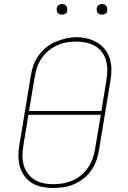

<svg xmlns="http://www.w3.org/2000/svg" viewBox="-20 -932 640 960"><path d="M246 8Q218 8 190.5 2.5Q163 -3 140.5 -16.5Q118 -30 102.5 -51.5Q87 -73 79.5 -98.5Q72 -124 72 -152Q72 -180 77 -208L134 -553Q138 -580 147 -605.5Q156 -631 172.5 -654Q189 -677 211 -695Q233 -713 258.5 -723.5Q284 -734 310.5 -740Q337 -746 363 -746Q391 -746 418 -739Q445 -732 467.5 -718.5Q490 -705 506 -684Q522 -663 529.5 -637Q537 -611 537 -583Q537 -555 532 -527L475 -182Q471 -155 462 -129.5Q453 -104 437 -81Q421 -58 398.5 -40Q376 -22 350.5 -11Q325 0 298.5 4Q272 8 246 8Q246 8 246 8Q246 8 246 8ZM125 -377H487L512 -530Q516 -555 516.5 -580Q517 -605 510.5 -628.5Q504 -652 490 -671Q476 -690 455.5 -702Q435 -714 410.5 -719Q386 -724 361 -724Q336 -724 312.5 -720Q289 -716 266 -705.5Q243 -695 223 -678.5Q203 -662 188.5 -641Q174 -620 166 -597Q158 -574 154 -550ZM246 -11Q270 -11 294 -15Q318 -19 341.5 -29Q365 -39 385 -55.5Q405 -72 419.5 -93Q434 -114 442.5 -137.5Q451 -161 455 -185L484 -358H122L97 -205Q93 -180 92.5 -155Q92 -130 98.5 -107Q105 -84 119 -65Q133 -46 153 -33.5Q173 -21 197 -16Q221 -11 246 -11ZM490 -859Q484 -859 478 -861Q472 -863 468.5 -868Q465 -873 464 -879Q463 -885 464 -891Q465 -896 467.5 -900Q470 -904 473.5 -906.5Q477 -909 481.5 -910.5Q486 -912 490 -912Q497 -912 502.5 -909.5Q508 -907 511.5 -902Q515 -897 516 -891Q517 -885 516 -879Q516 -874 513.5 -870Q511 -866 507 -863.5Q503 -861 499 -860Q495 -859 490 -859ZM290 -859Q284 -859 278 -861Q272 -863 268.5 -868Q265 -873 264 -879Q263 -885 264 -891Q265 -896 267.5 -900Q270 -904 273.5 -906.5Q277 -909 281.5 -910.5Q286 -912 290 -912Q297 -912 302.5 -909.5Q308 -907 311.5 -902Q315 -897 316 -891Q317 -885 316 -879Q316 -874 313.5 -870Q311 -866 307 -863.5Q303 -861 299 -860Q295 -859 290 -859Z"/></svg>

Font: Iosevka Curly Slab ThEx
Style: Italic
Weight: 100
Width: 7
Italic angle: -9°
Monospace: yes
Designer: Belleve Invis
Foundry: Belleve Invis
Version: Version 11.1.0; ttfautohint (v1.8.3)